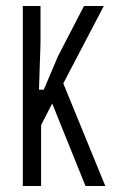

<svg xmlns="http://www.w3.org/2000/svg" viewBox="-20 -620 401 640"><path d="M265 0 154 -275 117 -203V0H56V-600H115V-476L110 -321H126L173 -432L260 -600H326L191 -342L331 0Z"/></svg>

Font: Big Shoulders Text Light
Style: Regular
Weight: 300
Designer: Patric King
Foundry: XO Type Co
Version: Version 1.000; ttfautohint (v1.8.2)